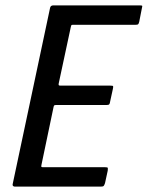

<svg xmlns="http://www.w3.org/2000/svg" viewBox="-20 -693 548 713"><path d="M35 0Q31 0 28.5 -2.5Q26 -5 27 -9L166 -664Q168 -673 178 -673H499Q507 -673 508 -671.5Q509 -670 507 -663L497 -612Q495 -604 492.5 -602.5Q490 -601 484 -601H252Q246 -601 245 -599.5Q244 -598 243 -593L198 -383Q197 -378 198.5 -376.5Q200 -375 204 -375H390Q399 -375 400 -373Q401 -371 399 -362L389 -316Q388 -308 385.5 -305.5Q383 -303 375 -303H188Q184 -303 182 -302Q180 -301 179 -296L134 -81Q133 -76 133.5 -74Q134 -72 140 -72H370Q379 -72 380 -70Q381 -68 380 -59L370 -13Q367 -4 364.5 -2Q362 0 354 0Z"/></svg>

Font: Glory Medium
Style: Italic
Weight: 500
Italic angle: -12°
Version: Version 1.011